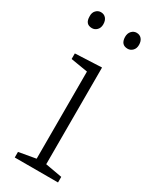

<svg xmlns="http://www.w3.org/2000/svg" viewBox="-192 -784 670 834"><g transform="rotate(30 143.5 -367.0)"><path d="M230 -654Q196 -654 195 -693Q195 -712 205.5 -723Q216 -734 230 -734Q246 -734 255.5 -723Q265 -712 265 -693Q265 -675 254.5 -664.5Q244 -654 230 -654ZM51 -654Q17 -654 17 -693Q16 -712 26.5 -723Q37 -734 51 -734Q67 -734 76.5 -723Q86 -712 86 -693Q86 -675 75.5 -664.5Q65 -654 51 -654ZM259 -28V0H42V-28L127 -43V-480L42 -494V-522L175 -528V-43Z"/></g></svg>

Font: Bitter Light
Style: Regular
Weight: 300
Designer: Sol Matas, and Bitter project Authors
Foundry: Sol Matas
Version: Version 2.001